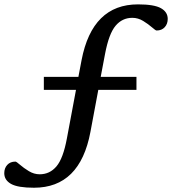

<svg xmlns="http://www.w3.org/2000/svg" viewBox="-68 -737 788 878"><path d="M87.5 121.5Q13.5 121.5 -17.5 104Q-48.5 86.5 -48.5 55Q-48.5 32 -34.8 17Q-21 2 2.5 2Q7 2 23.5 16.5Q40 31 63.8 45.5Q87.5 60 113.5 60Q159.5 60 190.2 23.8Q221 -12.5 238 -104.5L279.5 -326H132.5V-385.5H290.5L305 -462Q354 -717 563 -717Q637 -717 668 -699.5Q699 -682 699 -650.5Q699 -627.5 685.2 -612.5Q671.5 -597.5 648 -597.5Q643.5 -597.5 627 -612Q610.5 -626.5 587 -641Q563.5 -655.5 537 -655.5Q491 -655.5 460.5 -619.2Q430 -583 412.5 -491L392.5 -385.5H556V-326H381.5L345.5 -133.5Q297.5 121.5 87.5 121.5Z"/></svg>

Font: Newsreader Caption
Style: Regular
Weight: 400
Designer: Hugues Gentile
Foundry: Production Type
Version: Version 1.001